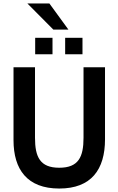

<svg xmlns="http://www.w3.org/2000/svg" viewBox="-20 -1078 680 1108"><path d="M288 -907H375L265 -1058H138ZM356 -765H456V-860H356ZM183 -765H283V-860H183ZM322 10C507 10 586 -100 586 -274V-690H462V-283C462 -172 433 -110 322 -110C211 -110 182 -172 182 -283V-690H58V-269C58 -100 137 10 322 10Z"/></svg>

Font: FREAK Grotesk
Style: Bold
Weight: 700
Designer: La Scuola Open Source
Foundry: La Scuola Open Source
Version: Version 1.000;PS 1.0;hotconv 1.0.72;makeotf.lib2.5.5900